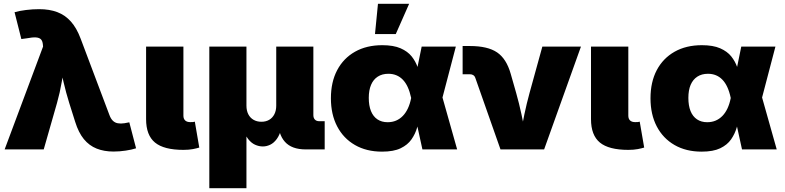

<svg xmlns="http://www.w3.org/2000/svg" viewBox="-20 -786 4130 1010"><path d="M4.4 0 206.5 -541 205.6 -551.3Q204.1 -569.8 195.6 -578.9Q187 -587.9 168.9 -589.1Q150.9 -590.3 121.1 -584.5L92.3 -580.6L56.6 -721.7Q81.1 -729 116.5 -733.4Q151.9 -737.8 186 -737.8Q240.2 -737.8 281.5 -722.2Q322.8 -706.5 353 -672.6Q383.3 -638.7 404.3 -582.5L555.7 -180.7Q563 -161.1 574 -150.6Q585 -140.1 600.1 -137.5Q615.2 -134.8 634.3 -137.7L660.2 -142.6L695.8 -5.9Q673.3 1.5 641.1 6.3Q608.9 11.2 577.1 11.2Q527.3 11.2 488.3 -4.4Q449.2 -20 421.1 -54.2Q393.1 -88.4 375.5 -145L344.2 -244.1Q327.1 -298.8 314 -355.5Q300.8 -412.1 288.1 -477.5H327.1Q314.5 -412.1 304.9 -355.7Q295.4 -299.3 279.8 -244.1L210 0Z M944.8 2.4Q842.3 2.4 795.4 -36.1Q748.5 -74.7 748.5 -159.2V-541H944.8V-177.7Q944.8 -161.1 954.1 -152.3Q963.4 -143.6 981 -143.6Q989.7 -143.6 995.4 -144Q1001 -144.5 1004.9 -146L1028.3 -9.8Q1016.1 -5.9 994.9 -1.7Q973.6 2.4 944.8 2.4Z M1081.1 204.1V-541H1276.4V-230.5Q1276.4 -204.1 1286.1 -185.1Q1295.9 -166 1313.7 -155.8Q1331.5 -145.5 1355 -145.5Q1378.9 -145.5 1396.2 -155.8Q1413.6 -166 1423.3 -185.1Q1433.1 -204.1 1433.1 -230.5V-541H1628.4V-180.7Q1628.4 -165.5 1636.5 -157Q1644.5 -148.4 1659.7 -148.4H1688V0H1588.4Q1514.6 0 1478.8 -40Q1442.9 -80.1 1442.9 -154.3V-203.6H1470.2Q1470.2 -148.9 1460.9 -112.5Q1451.7 -76.2 1436 -54.9Q1420.4 -33.7 1401.4 -24.7Q1382.3 -15.6 1362.8 -15.6Q1341.8 -15.6 1321.8 -24.7Q1301.8 -33.7 1285.2 -54.9Q1268.6 -76.2 1258.8 -112.5Q1249 -148.9 1249 -203.6H1276.4V204.1Z M1989.7 11.7Q1907.7 11.7 1847.2 -23.2Q1786.6 -58.1 1753.7 -121.1Q1720.7 -184.1 1720.7 -269Q1720.7 -354.5 1753.7 -417Q1786.6 -479.5 1847.4 -513.9Q1908.2 -548.3 1991.2 -548.3Q2049.8 -548.3 2087.2 -532Q2124.5 -515.6 2145.5 -489.3Q2166.5 -462.9 2177.2 -431.6Q2188 -400.4 2193.4 -371.1H2248L2306.6 -276.9L2384.8 0H2202.1L2142.6 -272Q2135.7 -304.2 2124.8 -327.9Q2113.8 -351.6 2098.9 -366.9Q2084 -382.3 2064.9 -390.1Q2045.9 -397.9 2022.9 -397.9Q1990.2 -397.9 1967 -382.8Q1943.8 -367.7 1931.9 -339.6Q1919.9 -311.5 1919.9 -271Q1919.9 -230.5 1931.4 -201.9Q1942.9 -173.3 1965.3 -158.2Q1987.8 -143.1 2019 -143.1Q2043.5 -143.1 2063.5 -151.6Q2083.5 -160.2 2099.1 -176.3Q2114.7 -192.4 2125.7 -215.8Q2136.7 -239.3 2142.6 -269L2198.2 -541H2377.9L2306.6 -269L2247.6 -177.7H2189.5Q2183.6 -147.5 2174.1 -114.5Q2164.6 -81.5 2144.5 -52.7Q2124.5 -23.9 2087.6 -6.1Q2050.8 11.7 1989.7 11.7ZM1952.6 -606.9 1968.3 -766.1H2132.3L2062 -606.9Z M2612.8 0 2480 -377.4Q2477.1 -386.2 2469.5 -390.9Q2461.9 -395.5 2450.7 -395.5H2413.6V-543.9H2452.1Q2545.4 -543.9 2594.7 -510.5Q2644 -477.1 2666.5 -397.9L2695.3 -296.9Q2710.9 -241.7 2723.1 -184.8Q2735.4 -127.9 2748 -63H2714.4Q2726.6 -127.9 2738.5 -184.8Q2750.5 -241.7 2765.6 -296.9L2833 -541H3036.1L2842.3 0Z M3285.2 2.4Q3182.6 2.4 3135.7 -36.1Q3088.9 -74.7 3088.9 -159.2V-541H3285.2V-177.7Q3285.2 -161.1 3294.4 -152.3Q3303.7 -143.6 3321.3 -143.6Q3330.1 -143.6 3335.7 -144Q3341.3 -144.5 3345.2 -146L3368.7 -9.8Q3356.4 -5.9 3335.2 -1.7Q3314 2.4 3285.2 2.4Z M3670.9 11.7Q3588.9 11.7 3528.3 -23.2Q3467.8 -58.1 3434.8 -121.1Q3401.9 -184.1 3401.9 -269Q3401.9 -354.5 3434.8 -417Q3467.8 -479.5 3528.6 -513.9Q3589.4 -548.3 3672.4 -548.3Q3731 -548.3 3768.3 -532Q3805.7 -515.6 3826.7 -489.3Q3847.7 -462.9 3858.4 -431.6Q3869.1 -400.4 3874.5 -371.1H3929.2L3987.8 -276.9L4065.9 0H3883.3L3823.7 -272Q3816.9 -304.2 3805.9 -327.9Q3794.9 -351.6 3780 -366.9Q3765.1 -382.3 3746.1 -390.1Q3727.1 -397.9 3704.1 -397.9Q3671.4 -397.9 3648.2 -382.8Q3625 -367.7 3613 -339.6Q3601.1 -311.5 3601.1 -271Q3601.1 -230.5 3612.5 -201.9Q3624 -173.3 3646.5 -158.2Q3668.9 -143.1 3700.2 -143.1Q3724.6 -143.1 3744.6 -151.6Q3764.6 -160.2 3780.3 -176.3Q3795.9 -192.4 3806.9 -215.8Q3817.9 -239.3 3823.7 -269L3879.4 -541H4059.1L3987.8 -269L3928.7 -177.7H3870.6Q3864.7 -147.5 3855.2 -114.5Q3845.7 -81.5 3825.7 -52.7Q3805.7 -23.9 3768.8 -6.1Q3731.9 11.7 3670.9 11.7Z"/></svg>

Font: Inter 17pt Black
Style: Regular
Weight: 900
Version: Version 4.001;git-66647c0bb